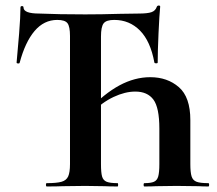

<svg xmlns="http://www.w3.org/2000/svg" viewBox="-20 -674 785 694"><path d="M149 -12Q185 -12 202.5 -17Q220 -22 226.5 -36.5Q233 -51 233 -81V-544Q233 -578 224 -590Q215 -602 187 -602Q139 -602 105 -562Q71 -522 51 -447Q50 -444 45 -444.5Q40 -445 40 -448Q44 -488 49 -551.5Q54 -615 54 -647Q54 -652 59.5 -652Q65 -652 65 -647Q65 -625 122 -625Q191 -622 288 -622Q347 -622 413 -624L481 -625Q513 -625 527.5 -630Q542 -635 547 -650Q549 -654 554 -654Q559 -654 559 -650Q556 -620 553 -554Q550 -488 550 -448Q550 -445 544.5 -445Q539 -445 538 -448Q524 -525 486 -563.5Q448 -602 393 -602Q364 -602 354.5 -589.5Q345 -577 345 -542V-81Q345 -50 349 -36Q353 -22 365.5 -17Q378 -12 405 -12Q407 -12 407 -6Q407 0 405 0Q375 0 358 -1L288 -2L207 -1Q186 0 149 0Q146 0 146 -6Q146 -12 149 -12ZM502 -12Q525 -12 536.5 -17Q548 -22 552 -36.5Q556 -51 556 -81V-209Q556 -285 534.5 -314Q513 -343 469 -343Q432 -343 390.5 -323.5Q349 -304 310 -265L298 -274Q357 -336 412 -365.5Q467 -395 523 -395Q585 -395 626.5 -359Q668 -323 668 -240V-81Q668 -51 672.5 -36.5Q677 -22 690.5 -17Q704 -12 733 -12Q736 -12 736 -6Q736 0 733 0Q712 0 698 -1L618 -2L544 -1Q528 0 502 0Q499 0 499 -6Q499 -12 502 -12Z"/></svg>

Font: Cormorant Infant
Style: Bold
Weight: 700
Designer: Christian Thalmann (Catharsis Fonts)
Foundry: Catharsis Fonts
Version: Version 4.000